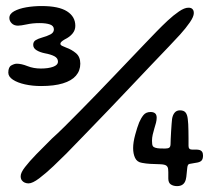

<svg xmlns="http://www.w3.org/2000/svg" viewBox="-20 -608 699 636"><path d="M116 -323Q87.5 -323 62.8 -328.5Q38 -334 22.8 -344Q7.5 -354 7.5 -367.5Q7.5 -386 17.8 -391.5Q28 -397 35.5 -397Q51 -397 71 -389Q91 -381 115.5 -381Q140 -381 156 -386.8Q172 -392.5 172 -404Q172 -415.5 160 -421.8Q148 -428 128.5 -431.5Q111.5 -435 100.8 -441.8Q90 -448.5 90 -459.5Q90 -470 98.2 -475Q106.5 -480 119 -483.5Q135.5 -488 147 -494Q158.5 -500 158.5 -510.5Q158.5 -522.5 145.5 -527Q132.5 -531.5 111 -531.5Q88 -531.5 68.5 -527.2Q49 -523 39.5 -523Q26.5 -523 18.8 -530.8Q11 -538.5 11 -548.5Q11 -562 26.8 -570.8Q42.5 -579.5 67 -583.8Q91.5 -588 118 -588Q174.5 -588 202 -570.5Q229.5 -553 229.5 -522.5Q229.5 -508 220.2 -496.8Q211 -485.5 194.5 -477.5Q187.5 -473.5 183.8 -470Q180 -466.5 180 -463Q180 -459 186 -456Q192 -453 200 -450Q217 -444 231.5 -432Q246 -420 246 -397Q246 -374 231.5 -357.2Q217 -340.5 188.2 -331.8Q159.5 -323 116 -323ZM74.5 -0.5Q68 -0.5 62 -3Q56 -5.5 52.2 -10.8Q48.5 -16 48.5 -24.5Q48.5 -36 62.8 -54.5Q77 -73 100.5 -97.2Q124 -121.5 152 -149Q170.5 -165.5 194 -188.8Q217.5 -212 244.5 -239.5Q271.5 -267 300.2 -296.5Q329 -326 357.2 -355.8Q385.5 -385.5 411.8 -413Q438 -440.5 460.5 -464Q483 -487.5 499.5 -504.5Q516.5 -522 535.5 -539.8Q554.5 -557.5 572.8 -570Q591 -582.5 604 -582.5Q608.5 -582.5 611.8 -581.5Q615 -580.5 617.2 -578.2Q619.5 -576 620.8 -572.8Q622 -569.5 622 -564.5Q622 -553 608.8 -533.8Q595.5 -514.5 576.5 -493.5Q557.5 -472.5 540 -454.5Q512 -425.5 479.8 -391.5Q447.5 -357.5 412.5 -320.5Q377.5 -283.5 341.2 -245.5Q305 -207.5 269.2 -170.8Q233.5 -134 200 -99.5Q181.5 -81 156.8 -57.5Q132 -34 109.8 -17.2Q87.5 -0.5 74.5 -0.5ZM566.5 8.5Q554.5 8.5 546 3Q537.5 -2.5 537.5 -17Q537.5 -21.5 537.5 -27Q537.5 -32.5 537.5 -37.8Q537.5 -43 537 -47Q536.5 -55 531.2 -59.2Q526 -63.5 509.5 -64Q491.5 -64.5 477.5 -65.2Q463.5 -66 450.5 -68.5Q434 -71 427.5 -84.8Q421 -98.5 421 -117.5Q421 -136.5 427.8 -161.5Q434.5 -186.5 441 -202.5Q447 -216.5 455.2 -226.8Q463.5 -237 479 -237Q488.5 -237 493.8 -232.5Q499 -228 499 -218Q499 -210.5 496.8 -201.5Q494.5 -192.5 491.2 -182.2Q488 -172 485.8 -161.8Q483.5 -151.5 483.5 -141.5Q483.5 -128.5 486.2 -124.2Q489 -120 495 -118.5Q501.5 -116.5 510.8 -116.2Q520 -116 527.5 -116Q537 -116 541 -119.2Q545 -122.5 545 -132Q545 -137 545.5 -148.5Q546 -160 546.8 -173.2Q547.5 -186.5 548.5 -198Q549.5 -209.5 550 -214Q552 -227 558.5 -234.8Q565 -242.5 576 -242.5Q589 -242.5 594.8 -235.2Q600.5 -228 602 -213.5Q603 -206.5 603.5 -196.8Q604 -187 604.2 -175Q604.5 -163 604.5 -150.2Q604.5 -137.5 604.5 -124.5Q604.5 -112.5 616 -112.5Q622.5 -112.5 628.8 -112.5Q635 -112.5 639.5 -111.5Q646 -110 649.2 -105.5Q652.5 -101 652.5 -93Q652.5 -82 648.2 -76.8Q644 -71.5 633.5 -69.5Q630 -69 623.5 -67.8Q617 -66.5 610.5 -65.5Q604.5 -65 602.5 -61Q600.5 -57 600 -49.5Q599 -42 598.2 -31.8Q597.5 -21.5 595.5 -13.5Q590 8.5 566.5 8.5Z"/></svg>

Font: Gluten SemiBold
Style: Regular
Weight: 600
Designer: Tyler Finck
Foundry: Etcetera Type Company
Version: Version 1.300